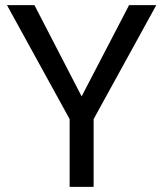

<svg xmlns="http://www.w3.org/2000/svg" viewBox="-20 -731 641 751"><path d="M299.3 -354 484.9 -710.9H591.3L346.2 -265.1V0H252.4V-265.1L7.3 -710.9H114.7Z"/></svg>

Font: Nahid FD
Style: FD
Weight: 400
Foundry: DejaVu fonts team - Redesigned by Saber Rastikerdar
Version: Version 0.3.0